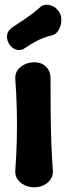

<svg xmlns="http://www.w3.org/2000/svg" viewBox="-20 -781 290 817"><path d="M126 16Q104 16 85 7Q66 -2 55 -17.5Q44 -33 45 -54Q50 -121 51.5 -185.5Q53 -250 51.5 -314.5Q50 -379 45 -446Q44 -468 55 -483Q66 -498 85 -507Q104 -516 126 -516Q157 -516 176 -497Q195 -478 195 -447Q195 -380 195.5 -315Q196 -250 198 -185.5Q200 -121 205 -54Q206 -33 195 -17.5Q184 -2 166 7Q148 16 126 16ZM89 -578Q70 -564 50 -569.5Q30 -575 18 -595L17 -597Q7 -616 10.5 -634Q14 -652 33 -665Q62 -684 91 -703.5Q120 -723 147 -747Q159 -759 174 -760.5Q189 -762 204 -755Q219 -748 229 -734L233 -728Q242 -714 241 -692.5Q240 -671 229.5 -653Q219 -635 202 -631Q166 -622 138.5 -608Q111 -594 89 -578Z"/></svg>

Font: Winky Sans SemiBold
Style: Regular
Weight: 600
Designer: Simon Atzbach
Foundry: typofactur
Version: Version 1.205